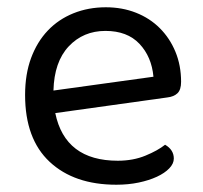

<svg xmlns="http://www.w3.org/2000/svg" viewBox="-20 -495 559 528"><path d="M132 -184Q159 -53 304 -53Q346 -53 380 -67Q414 -81 434 -97Q458 -83 458 -59Q458 -45 445.5 -32Q433 -19 411.5 -9Q390 1 361.5 7Q333 13 300 13Q184 13 116.5 -50Q49 -113 49 -234Q49 -291 65.5 -335.5Q82 -380 111.5 -411Q141 -442 182 -458.5Q223 -475 271 -475Q316 -475 354 -460Q392 -445 419.5 -417.5Q447 -390 462.5 -352.5Q478 -315 478 -270Q478 -248 468 -238.5Q458 -229 440 -227ZM270 -410Q209 -410 169 -367.5Q129 -325 127 -246L402 -284Q397 -339 363.5 -374.5Q330 -410 270 -410Z"/></svg>

Font: Baloo Chettan 2
Style: Regular
Weight: 400
Designer: Maithili Shingre, Unnati Kotecha and Ek Type
Foundry: Ek Type
Version: Version 1.640;hotconv 1.0.111;makeotfexe 2.5.65597; ttfautoh